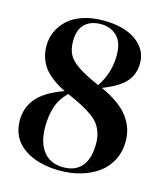

<svg xmlns="http://www.w3.org/2000/svg" viewBox="-113 -830 802 930"><g transform="rotate(15 288.5 -365.5)"><path d="M274.9 13.2Q162.1 13.2 93 -35.4Q23.9 -84 23.9 -172.9Q23.9 -236.8 63.7 -284.2Q103.5 -331.5 196.8 -365.2Q117.2 -405.8 86.2 -450.9Q55.2 -496.1 55.2 -555.2Q55.2 -592.3 69.8 -625.5Q84.5 -658.7 112.5 -685.5Q140.6 -712.4 186.5 -728.3Q232.4 -744.1 290 -744.1Q396.5 -744.1 455.8 -700.7Q515.1 -657.2 515.1 -590.8Q515.1 -532.7 480.2 -494.6Q445.3 -456.5 367.2 -426.8Q418 -403.8 453.6 -377.4Q489.3 -351.1 509 -322.5Q528.8 -293.9 537.4 -265.9Q545.9 -237.8 545.9 -206.1Q545.9 -153.8 523.9 -111.3Q502 -68.8 464.4 -42Q426.8 -15.1 378.2 -1Q329.6 13.2 274.9 13.2ZM346.2 -435.1Q396 -508.3 396 -597.2Q396 -663.1 364.3 -693.6Q332.5 -724.1 283.2 -724.1Q233.9 -724.1 203.9 -696.3Q173.8 -668.5 173.8 -608.9Q173.8 -568.8 188 -542.5Q202.1 -516.1 238.3 -491.5Q274.4 -466.8 346.2 -435.1ZM285.2 -6.8Q346.2 -6.8 378.2 -44.9Q410.2 -83 410.2 -158.2Q410.2 -188 402.6 -211.4Q395 -234.9 381.6 -253.4Q368.2 -272 343.3 -289.6Q318.4 -307.1 290 -322Q261.7 -336.9 217.8 -356Q181.2 -321.3 166 -276.6Q150.9 -231.9 150.9 -173.8Q150.9 -93.8 186.3 -50.3Q221.7 -6.8 285.2 -6.8Z"/></g></svg>

Font: Display Semibold
Style: Regular
Weight: 600
Designer: Latin by Veronika Burian and Jose Scaglione. Greek by Irene Vlachou. Cyrillic by Vera Evstafieva.
Foundry: TypeTogether
Version: Version 3.002